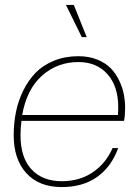

<svg xmlns="http://www.w3.org/2000/svg" viewBox="-20 -756 568 786"><path d="M232.9 9.8Q139.6 9.8 87.9 -47.1Q36.1 -104 36.1 -202.1Q36.1 -252 45.4 -297.9Q54.7 -343.8 75.4 -385.7Q96.2 -427.7 126.2 -458.5Q156.2 -489.3 201.2 -507.6Q246.1 -525.9 300.8 -525.9Q344.2 -525.9 378.4 -512Q412.6 -498 433.6 -476.3Q454.6 -454.6 468.3 -425.5Q481.9 -396.5 487.1 -369.1Q492.2 -341.8 492.2 -314Q492.2 -283.2 487.8 -261.2H67.9Q64 -233.4 64 -202.1Q64 -110.8 109.1 -62.5Q154.3 -14.2 232.9 -14.2Q306.2 -14.2 359.9 -50.8Q413.6 -87.4 440.9 -149.9H463.9Q436 -73.2 377.7 -31.7Q319.3 9.8 232.9 9.8ZM300.8 -502Q214.8 -502 152.1 -446.3Q89.4 -390.6 70.8 -285.2H462.9Q463.9 -297.4 463.9 -318.8Q463.9 -402.8 419.9 -452.4Q376 -502 300.8 -502ZM335 -604H314.9L250 -735.8H282.2Z"/></svg>

Font: Creato Display Thin
Style: Italic
Weight: 265
Italic angle: -10°
Version: Version 1.000